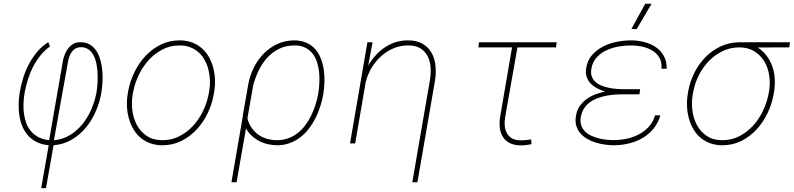

<svg xmlns="http://www.w3.org/2000/svg" viewBox="-20 -749 4148 1003"><path d="M234.4 9.8Q198.2 6.3 171.6 -7.1Q145 -20.5 126.7 -41Q108.4 -61.5 97.2 -88.1Q85.9 -114.7 81.3 -144.3Q76.7 -173.8 77.4 -205.1Q78.1 -236.3 83 -266.6Q89.4 -303.7 101.1 -341.6Q112.8 -379.4 131.1 -414.1Q149.4 -448.7 174.3 -478.3Q199.2 -507.8 232.4 -528.8L241.2 -506.3Q212.4 -485.8 190.4 -458.3Q168.5 -430.7 152.3 -399.2Q136.2 -367.7 125.7 -333.5Q115.2 -299.3 108.9 -265.6Q104 -238.8 102.8 -210.7Q101.6 -182.6 105 -156.2Q108.4 -129.9 117.2 -106.2Q126 -82.5 141.8 -63.7Q157.7 -44.9 181.2 -32.5Q204.6 -20 236.8 -16.6L309.6 -436Q313 -452.1 319.8 -468Q326.7 -483.9 336.9 -497.1Q347.2 -510.3 361.3 -518.8Q375.5 -527.3 393.6 -528.3Q425.8 -529.8 447.8 -517.1Q469.7 -504.4 483.9 -482.4Q498 -460.4 505.4 -432.1Q512.7 -403.8 514.9 -374.3Q517.1 -344.7 515.1 -316.4Q513.2 -288.1 509.8 -266.6Q501.5 -217.3 481.4 -169.9Q461.4 -122.6 429.9 -84Q398.4 -45.4 355.7 -20Q313 5.4 259.8 9.8L220.2 233.9H195.3ZM261.7 -16.1Q308.6 -20.5 346.4 -43.9Q384.3 -67.4 412.1 -102.3Q439.9 -137.2 458 -179.9Q476.1 -222.7 483.9 -265.6Q486.8 -282.2 488.8 -306.9Q490.7 -331.5 490 -358.6Q489.3 -385.7 484.4 -412.6Q479.5 -439.5 468.5 -460.2Q457.5 -481 439.5 -492.7Q421.4 -504.4 394 -502Q381.3 -500.5 371.8 -494.1Q362.3 -487.8 355.5 -478.5Q348.6 -469.2 344 -458Q339.4 -446.8 336.9 -436Z M649.9 -274.4Q659.2 -323.7 681.9 -371.1Q704.6 -418.5 739 -455.6Q773.4 -492.7 818.6 -515.4Q863.8 -538.1 918 -538.1Q954.1 -538.1 982.9 -527.3Q1011.7 -516.6 1033.4 -497.8Q1055.2 -479 1070.1 -453.4Q1085 -427.7 1093 -398.4Q1101.1 -369.1 1102.8 -337.4Q1104.5 -305.7 1099.6 -274.4L1096.2 -253.9Q1087.4 -204.6 1064.7 -157.2Q1042 -109.9 1007.6 -72.8Q973.1 -35.6 928 -12.9Q882.8 9.8 828.6 9.8Q792.5 9.8 763.7 -1Q734.9 -11.7 713.1 -30.5Q691.4 -49.3 676.5 -75Q661.6 -100.6 653.3 -129.9Q645 -159.2 643.3 -190.9Q641.6 -222.7 646.5 -253.9ZM672.9 -253.9Q666 -212.9 671.6 -170.7Q677.2 -128.4 696 -94.2Q714.8 -60.1 747.6 -38.3Q780.3 -16.6 828.6 -16.6Q877 -16.6 917.2 -37.4Q957.5 -58.1 988.5 -91.8Q1019.5 -125.5 1040 -168Q1060.5 -210.4 1069.3 -253.9L1073.2 -274.4Q1077.6 -301.8 1076.7 -329.8Q1075.7 -357.9 1069.1 -384.3Q1062.5 -410.6 1050 -433.8Q1037.6 -457 1018.8 -474.4Q1000 -491.7 974.9 -501.7Q949.7 -511.7 918 -511.7Q870.1 -511.7 829.6 -491Q789.1 -470.2 758.1 -436.5Q727.1 -402.8 706.3 -360.4Q685.5 -317.9 676.8 -274.4Z M1668.5 -254.4Q1663.1 -223.6 1652.8 -192.1Q1642.6 -160.6 1627.7 -131.3Q1612.8 -102.1 1593.3 -76.4Q1573.7 -50.8 1548.8 -31.7Q1523.9 -12.7 1493.9 -1.5Q1463.9 9.8 1428.7 9.8Q1404.3 9.8 1380.1 4.4Q1356 -1 1334.5 -12.2Q1313 -23.4 1295.2 -39.8Q1277.3 -56.2 1265.1 -78.1L1215.8 203.1H1189L1249 -145V-148.9L1275.9 -302.7L1277.3 -310.5Q1285.6 -355 1306.2 -396.2Q1326.7 -437.5 1357.7 -469Q1388.7 -500.5 1429.2 -519.3Q1469.7 -538.1 1518.1 -538.1Q1554.7 -537.6 1581.5 -525.4Q1608.4 -513.2 1626.7 -492.4Q1645 -471.7 1655.8 -444.1Q1666.5 -416.5 1671.1 -386.2Q1675.8 -356 1675 -324.7Q1674.3 -293.5 1669.9 -264.6ZM1643.1 -264.6Q1647 -289.1 1648.4 -316.9Q1649.9 -344.7 1647 -372.1Q1644 -399.4 1636 -424.8Q1627.9 -450.2 1612.5 -469.5Q1597.2 -488.8 1574.2 -500.2Q1551.3 -511.7 1518.6 -511.7Q1473.1 -511.7 1437.3 -493.7Q1401.4 -475.6 1374.5 -445.8Q1347.7 -416 1329.8 -377.7Q1312 -339.4 1301.8 -299.8L1302.2 -300.3L1272.5 -130.9Q1279.8 -103 1294.4 -81.5Q1309.1 -60.1 1329.3 -45.7Q1349.6 -31.2 1374.8 -23.9Q1399.9 -16.6 1428.7 -16.6Q1460.4 -17.1 1487.1 -27.1Q1513.7 -37.1 1535.6 -54.4Q1557.6 -71.8 1575 -95Q1592.3 -118.2 1605.2 -144.5Q1618.2 -170.9 1627.2 -199Q1636.2 -227.1 1641.6 -254.4Z M1902.8 -405.8Q1919.9 -435.1 1941.7 -459.2Q1963.4 -483.4 1989.5 -501Q2015.6 -518.6 2046.1 -528.3Q2076.7 -538.1 2111.3 -538.1Q2157.2 -538.1 2187.3 -520.5Q2217.3 -502.9 2233.9 -474.1Q2250.5 -445.3 2254.6 -408Q2258.8 -370.6 2252.9 -330.6L2160.6 203.1H2133.8L2226.1 -331.5Q2231.4 -364.7 2229.2 -397.2Q2227.1 -429.7 2214.1 -455.1Q2201.2 -480.5 2176.3 -496.1Q2151.4 -511.7 2111.8 -511.7Q2070.8 -511.7 2034.9 -496.3Q1999 -481 1970 -454.6Q1940.9 -428.2 1920.4 -393.6Q1899.9 -358.9 1890.6 -320.8L1835.4 0H1808.6L1899.4 -528.3H1926.3L1905.3 -416Z M2884.3 -501.5H2683.1L2618.7 -136.2Q2614.7 -113.3 2616.7 -92Q2618.7 -70.8 2627.4 -54.2Q2636.2 -37.6 2653.1 -27.1Q2669.9 -16.6 2696.3 -16.1Q2710.9 -15.6 2725.6 -17.3Q2740.2 -19 2754.9 -20.5L2756.3 3.9Q2741.7 7.3 2727.1 9Q2712.4 10.7 2697.8 10.3Q2664.6 9.8 2642.3 -2Q2620.1 -13.7 2607.4 -33.4Q2594.7 -53.2 2591.3 -79.6Q2587.9 -106 2592.3 -136.2L2654.8 -501.5H2479L2482.4 -528.3H2888.2Z M2988.3 -141.6Q2992.7 -171.4 3007.3 -193.1Q3022 -214.8 3042.7 -230.2Q3063.5 -245.6 3089.1 -255.4Q3114.7 -265.1 3141.1 -271Q3119.6 -277.3 3099.9 -287.6Q3080.1 -297.9 3065.9 -312.5Q3051.8 -327.1 3044.9 -346.9Q3038.1 -366.7 3042 -391.6Q3047.9 -432.6 3072 -460.4Q3096.2 -488.3 3129.6 -505.6Q3163.1 -522.9 3201.9 -530.5Q3240.7 -538.1 3276.4 -538.1Q3311 -538.1 3345 -529.5Q3378.9 -521 3405.3 -503.2Q3431.6 -485.4 3447.5 -457.3Q3463.4 -429.2 3462.9 -390.1H3435.5Q3438.5 -424.3 3424.8 -447.5Q3411.1 -470.7 3387.7 -484.9Q3364.3 -499 3334.7 -505.4Q3305.2 -511.7 3276.9 -511.7Q3246.6 -511.7 3213.1 -506.1Q3179.7 -500.5 3149.9 -487.1Q3120.1 -473.6 3098.4 -450.7Q3076.7 -427.7 3069.8 -393.1Q3064.9 -369.1 3070.8 -351.8Q3076.7 -334.5 3089.1 -322.5Q3101.6 -310.5 3119.4 -303Q3137.2 -295.4 3157.2 -291Q3177.2 -286.6 3197.3 -284.9Q3217.3 -283.2 3234.4 -283.2H3324.2L3320.3 -256.3H3234.4Q3213.4 -256.3 3190.2 -254.6Q3167 -252.9 3144.3 -248.3Q3121.6 -243.7 3100.1 -235.6Q3078.6 -227.5 3061.3 -214.6Q3043.9 -201.7 3031.7 -183.3Q3019.5 -165 3014.6 -140.1Q3009.8 -115.2 3015.6 -96.7Q3021.5 -78.1 3034.2 -64.5Q3046.9 -50.8 3065.4 -41.7Q3084 -32.7 3104.5 -27.1Q3125 -21.5 3146.2 -19.3Q3167.5 -17.1 3186 -17.1Q3219.2 -17.1 3253.7 -24.4Q3288.1 -31.7 3317.6 -47.1Q3347.2 -62.5 3369.6 -87.2Q3392.1 -111.8 3401.9 -146.5H3429.7Q3418 -106 3393.6 -76.4Q3369.1 -46.9 3336.4 -27.8Q3303.7 -8.8 3264.9 0.5Q3226.1 9.8 3186.5 9.8Q3164.1 9.8 3139.4 6.3Q3114.7 2.9 3091.3 -4.4Q3067.9 -11.7 3047.4 -23.7Q3026.9 -35.6 3012.2 -52.2Q2997.6 -68.8 2990.7 -91.1Q2983.9 -113.3 2988.3 -141.6ZM3350.6 -729.5H3383.8L3306.2 -597.2H3278.3Z M4103 -501.5 3938.5 -501Q3966.8 -481.9 3985.6 -456.5Q4004.4 -431.2 4014.6 -401.9Q4024.9 -372.6 4027.1 -340.3Q4029.3 -308.1 4024.4 -275.4L4021 -254.4Q4012.2 -205.1 3989.5 -157.7Q3966.8 -110.4 3932.6 -73Q3898.4 -35.6 3853.3 -12.9Q3808.1 9.8 3753.9 9.8Q3717.8 9.8 3689 -1Q3660.2 -11.7 3638.4 -30.5Q3616.7 -49.3 3601.8 -75Q3586.9 -100.6 3578.9 -129.9Q3570.8 -159.2 3569.1 -190.9Q3567.4 -222.7 3572.3 -253.9L3575.7 -274.4Q3584.5 -323.2 3607.4 -368.9Q3630.4 -414.6 3664.6 -449.7Q3698.7 -484.9 3743.4 -506.1Q3788.1 -527.3 3840.8 -528.3H4106.9ZM3598.6 -253.9Q3591.8 -212.9 3597.2 -170.9Q3602.5 -128.9 3621.3 -94.5Q3640.1 -60.1 3672.9 -38.3Q3705.6 -16.6 3753.4 -16.6Q3801.8 -16.6 3842 -37.4Q3882.3 -58.1 3913.3 -91.8Q3944.3 -125.5 3964.8 -168Q3985.4 -210.4 3994.1 -253.9L3998 -274.4Q4004.4 -314.9 3998.3 -355.5Q3992.2 -396 3972.7 -428.5Q3953.1 -460.9 3920.4 -481.2Q3887.7 -501.5 3841.3 -501.5Q3794.9 -501.5 3754.9 -481.9Q3714.8 -462.4 3683.8 -430.7Q3652.8 -398.9 3631.8 -357.9Q3610.8 -316.9 3602.5 -274.4Z"/></svg>

Font: Roboto Mono Thin
Style: Italic
Weight: 250
Designer: Google
Version: Version 2.000985; 2015; ttfautohint (v1.3)